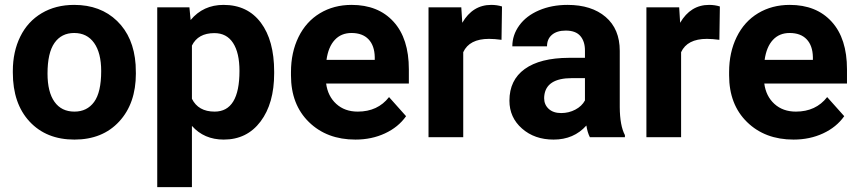

<svg xmlns="http://www.w3.org/2000/svg" viewBox="-20 -558 3491 781"><path d="M32.2 -269Q32.2 -347.7 62.5 -409.2Q92.8 -470.7 149.7 -504.4Q206.5 -538.1 281.7 -538.1Q388.7 -538.1 456.3 -472.7Q523.9 -407.2 531.7 -294.9L532.7 -258.8Q532.7 -137.2 464.8 -63.7Q397 9.8 282.7 9.8Q168.5 9.8 100.3 -63.5Q32.2 -136.7 32.2 -262.7ZM173.3 -258.8Q173.3 -183.6 201.7 -143.8Q230 -104 282.7 -104Q334 -104 362.8 -143.3Q391.6 -182.6 391.6 -269Q391.6 -342.8 362.8 -383.3Q334 -423.8 281.7 -423.8Q230 -423.8 201.7 -383.5Q173.3 -343.3 173.3 -258.8Z M1095.2 -259.3Q1095.2 -137.2 1039.8 -63.7Q984.4 9.8 890.1 9.8Q810.1 9.8 760.7 -45.9V203.1H619.6V-528.3H750.5L755.4 -476.6Q806.6 -538.1 889.2 -538.1Q986.8 -538.1 1041 -465.8Q1095.2 -393.6 1095.2 -266.6ZM954.1 -269.5Q954.1 -343.3 928 -383.3Q901.9 -423.3 852.1 -423.3Q785.6 -423.3 760.7 -372.6V-156.2Q786.6 -104 853 -104Q954.1 -104 954.1 -269.5Z M1425.8 9.8Q1309.6 9.8 1236.6 -61.5Q1163.6 -132.8 1163.6 -251.5V-265.1Q1163.6 -344.7 1194.3 -407.5Q1225.1 -470.2 1281.5 -504.2Q1337.9 -538.1 1410.2 -538.1Q1518.6 -538.1 1580.8 -469.7Q1643.1 -401.4 1643.1 -275.9V-218.3H1306.6Q1313.5 -166.5 1347.9 -135.3Q1382.3 -104 1435.1 -104Q1516.6 -104 1562.5 -163.1L1631.8 -85.4Q1600.1 -40.5 1545.9 -15.4Q1491.7 9.8 1425.8 9.8ZM1409.7 -423.8Q1367.7 -423.8 1341.6 -395.5Q1315.4 -367.2 1308.1 -314.5H1504.4V-325.7Q1503.4 -372.6 1479 -398.2Q1454.6 -423.8 1409.7 -423.8Z M2020 -396Q1991.2 -399.9 1969.2 -399.9Q1889.2 -399.9 1864.3 -345.7V0H1723.1V-528.3H1856.4L1860.4 -465.3Q1902.8 -538.1 1978 -538.1Q2001.5 -538.1 2022 -531.7Z M2379.4 0Q2369.6 -19 2365.2 -47.4Q2314 9.8 2231.9 9.8Q2154.3 9.8 2103.3 -35.2Q2052.2 -80.1 2052.2 -148.4Q2052.2 -232.4 2114.5 -277.3Q2176.8 -322.3 2294.4 -322.8H2359.4V-353Q2359.4 -389.6 2340.6 -411.6Q2321.8 -433.6 2281.2 -433.6Q2245.6 -433.6 2225.3 -416.5Q2205.1 -399.4 2205.1 -369.6H2064Q2064 -415.5 2092.3 -454.6Q2120.6 -493.7 2172.4 -515.9Q2224.1 -538.1 2288.6 -538.1Q2386.2 -538.1 2443.6 -489Q2501 -439.9 2501 -351.1V-122.1Q2501.5 -46.9 2522 -8.3V0ZM2262.7 -98.1Q2293.9 -98.1 2320.3 -112.1Q2346.7 -126 2359.4 -149.4V-240.2H2306.6Q2200.7 -240.2 2193.8 -167L2193.4 -158.7Q2193.4 -132.3 2211.9 -115.2Q2230.5 -98.1 2262.7 -98.1Z M2906.2 -396Q2877.4 -399.9 2855.5 -399.9Q2775.4 -399.9 2750.5 -345.7V0H2609.4V-528.3H2742.7L2746.6 -465.3Q2789.1 -538.1 2864.3 -538.1Q2887.7 -538.1 2908.2 -531.7Z M3208 9.8Q3091.8 9.8 3018.8 -61.5Q2945.8 -132.8 2945.8 -251.5V-265.1Q2945.8 -344.7 2976.6 -407.5Q3007.3 -470.2 3063.7 -504.2Q3120.1 -538.1 3192.4 -538.1Q3300.8 -538.1 3363 -469.7Q3425.3 -401.4 3425.3 -275.9V-218.3H3088.9Q3095.7 -166.5 3130.1 -135.3Q3164.6 -104 3217.3 -104Q3298.8 -104 3344.7 -163.1L3414.1 -85.4Q3382.3 -40.5 3328.1 -15.4Q3273.9 9.8 3208 9.8ZM3191.9 -423.8Q3149.9 -423.8 3123.8 -395.5Q3097.7 -367.2 3090.3 -314.5H3286.6V-325.7Q3285.6 -372.6 3261.2 -398.2Q3236.8 -423.8 3191.9 -423.8Z"/></svg>

Font: Shabnam FD
Style: Bold-FD
Weight: 700
Foundry: DejaVu fonts team - Redesigned by Saber Rastikerdar - Based on Vazir font
Version: Version 5.0.1